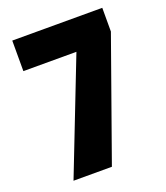

<svg xmlns="http://www.w3.org/2000/svg" viewBox="-132 -806 778 898"><g transform="rotate(-20 257.0 -357.0)"><path d="M298 -562 79 0H270L482 -596V-714H34V-562Z"/></g></svg>

Font: Noto Sans Gurmukhi Condensed Black
Style: Regular
Weight: 900
Width: 3
Designer: Jelle Bosma - Monotype Design Team
Foundry: Monotype Imaging Inc.
Version: Version 2.004